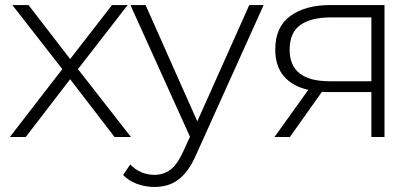

<svg xmlns="http://www.w3.org/2000/svg" viewBox="-20 -543 1649 761"><path d="M82 0H19L227 -269L29 -523H93L258 -309L424 -523H486L289 -269L499 0H434L258 -229Z M762 -62 968 -523H1025L758 69Q742 106 724 130.5Q706 155 685.5 170Q665 185 641.5 191.5Q618 198 592 198Q556 198 523.5 186Q491 174 468 151L496 109Q537 150 592 150Q628 150 655 130Q682 110 706 58L733 -1L497 -523H557Z M1452 -221V-474H1291Q1213 -474 1170.5 -444Q1128 -414 1128 -346Q1128 -221 1286 -221ZM1129 0H1068L1202 -187Q1139 -201 1105 -241Q1071 -281 1071 -347Q1071 -436 1130.5 -479.5Q1190 -523 1289 -523H1504V0H1452V-178H1281Q1274 -178 1268 -178.5Q1262 -179 1256 -179Z"/></svg>

Font: Montserrat-Alt1 Light
Style: Regular
Weight: 300
Designer: Differentunic
Foundry: Differentunic
Version: Version 7.222